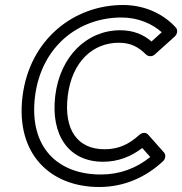

<svg xmlns="http://www.w3.org/2000/svg" viewBox="-20 -711 729 768"><path d="M120 -325C145 -525 294 -641 466 -641C534 -641 590 -615 627 -582L586 -545C554 -573 513 -590 461 -590C327 -590 220 -485 201 -328C182 -170 255 -64 392 -64C453 -64 505 -85 549 -119L581 -83C524 -37 458 -13 383 -13C212 -13 95 -121 120 -325ZM70 -325C42 -95 181 37 377 37C474 37 561 0 632 -66C641 -74 645 -91 636 -101L573 -172C565 -182 549 -182 538 -172C496 -134 455 -114 398 -114C293 -114 234 -188 251 -328C268 -465 352 -540 455 -540C503 -540 534 -523 564 -493C572 -485 588 -483 599 -493L679 -565C690 -575 692 -592 683 -601C640 -649 567 -691 472 -691C275 -691 98 -553 70 -325Z"/></svg>

Font: Falling Sky
Style: ExtOuObl
Weight: 400
Designer: Paul D. Hunt
Foundry: Adobe Systems Incorporated
Version: Version 1.02